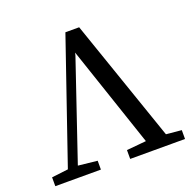

<svg xmlns="http://www.w3.org/2000/svg" viewBox="-121 -797 921 918"><g transform="rotate(-20 340.0 -337.5)"><path d="M8 0V-45L108 -57H129L240 -45V0ZM73 0 305 -675H375L608 0H507L308 -590H321L312 -554L124 0ZM389 0V-45L517 -57H541L668 -45V0Z"/></g></svg>

Font: Source Serif 4 18pt
Style: Regular
Weight: 400
Designer: Frank Grießhammer
Foundry: Adobe Systems Incorporated
Version: Version 4.004;hotconv 1.0.116;makeotfexe 2.5.65601